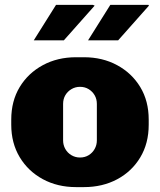

<svg xmlns="http://www.w3.org/2000/svg" viewBox="-20 -755 654 785"><path d="M291 10Q215 10 155 -22.5Q95 -55 60.5 -112.5Q26 -170 26 -245V-266Q26 -342 60.5 -399Q95 -456 155 -488.5Q215 -521 291 -521H323Q399 -521 459 -488.5Q519 -456 553.5 -399Q588 -342 588 -266V-245Q588 -169 553.5 -111.5Q519 -54 459 -22Q399 10 323 10ZM307 -111Q327 -111 342.5 -120.5Q358 -130 367 -146Q376 -162 376 -181V-330Q376 -350 367 -365.5Q358 -381 342.5 -390.5Q327 -400 307 -400Q288 -400 272 -390.5Q256 -381 247 -365.5Q238 -350 238 -330V-181Q238 -162 247 -146Q256 -130 272 -120.5Q288 -111 307 -111ZM340 -590 431 -735H587L589 -732L463 -590ZM118 -590 209 -735H360L367 -732L241 -590Z"/></svg>

Font: Chivo Medium Black
Style: Regular
Weight: 900
Version: Version 2.002